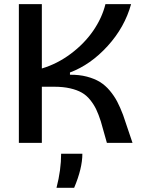

<svg xmlns="http://www.w3.org/2000/svg" viewBox="-20 -680 681 914"><path d="M69.8 0V-660.2H179.2V-354Q252.9 -376 317.1 -424.1Q381.3 -472.2 423.6 -533.4Q465.8 -594.7 481.9 -660.2H604Q573.7 -550.3 492.4 -460.9Q411.1 -371.6 313 -335V-324.2Q357.4 -324.7 393.6 -315.2Q429.7 -305.7 455.6 -289.8Q481.4 -273.9 502.7 -248.5Q523.9 -223.1 538.1 -196Q552.2 -168.9 565.9 -132.8L610.8 0H488.8L460 -102.1Q449.2 -135.7 438 -159.2Q426.8 -182.6 409.4 -204.3Q392.1 -226.1 369.4 -239Q346.7 -252 313.7 -259.5Q280.8 -267.1 237.8 -267.1H179.2V0ZM249 213.9Q271 128.9 271 51.8H372.1Q372.1 121.6 333 213.9Z"/></svg>

Font: Bricolage Grotesque Medium
Style: Regular
Weight: 500
Designer: Mathieu Triay
Foundry: Atelier Triay
Version: Version 1.000;gftools[0.9.30]